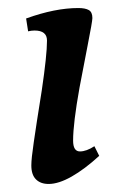

<svg xmlns="http://www.w3.org/2000/svg" viewBox="-20 -448 304 478"><path d="M58 -36Q58 -53 64 -93.5Q70 -134 72 -147L84 -223Q97 -311 97 -347Q97 -372 66 -372Q58 -372 50 -370L45 -402Q117 -428 175 -428Q192 -428 201 -423Q210 -418 210 -403Q210 -395 198 -334Q180 -240 178 -230Q162 -141 162 -98Q162 -71 179 -71Q195 -71 215 -84L227 -60Q191 -27 158.5 -8.5Q126 10 101 10Q81 10 69.5 -1.5Q58 -13 58 -36Z"/></svg>

Font: Unna Medium
Style: Italic
Weight: 500
Italic angle: -8.05°
Designer: Jorge de Buen Unna
Foundry: Omnibus-Type
Version: Version 2.008